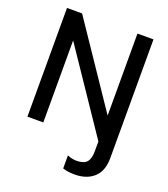

<svg xmlns="http://www.w3.org/2000/svg" viewBox="-164 -814 1014 1160"><g transform="rotate(20 343.0 -234.0)"><path d="M375 220V136Q403 149 435 149Q480 149 499.5 127.5Q519 106 519 58V-6L167 -527V0H65V-699H162L518 -172V-699H621V64Q621 147 575 189Q529 231 451 231Q406 231 375 220Z"/></g></svg>

Font: Prompt
Style: Regular
Weight: 400
Designer: Katatrad Team
Foundry: CadsonDemak
Version: Version 1.001